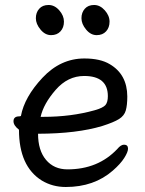

<svg xmlns="http://www.w3.org/2000/svg" viewBox="-20 -727 583 771"><path d="M154.8 -257.8Q265.6 -257.8 359.9 -284.2Q394 -293.9 403.6 -305.4Q413.1 -316.9 413.1 -340.8Q413.1 -421.9 317.9 -421.9Q252 -421.9 203.4 -366Q154.8 -310.1 143.1 -257.8ZM244.1 23.9Q190.9 23.9 147.9 -2Q56.2 -59.1 56.2 -206.1Q34.2 -223.1 34.2 -240.2Q34.2 -260.3 59.1 -259.8L64 -261.2Q78.1 -337.4 150.6 -414.8Q223.1 -492.2 318.8 -492.2Q382.8 -492.2 420.9 -469.2Q490.7 -428.2 491.2 -339.8Q491.2 -304.7 485.1 -283.4Q479 -262.2 458 -249Q437 -235.8 391.1 -221.2Q290 -190.4 132.8 -189.9Q132.8 -123 164.8 -85Q196.8 -46.9 251 -46.9Q374 -46.9 451.2 -128.9Q465.3 -146 478 -146Q494.1 -146 494.1 -129.9Q494.1 -116.7 479 -92.8Q463.9 -68.8 433.1 -42Q357.9 23.9 244.1 23.9ZM222.9 -601.1Q209 -585.9 185.1 -585.9Q161.1 -585.9 142.6 -608.4Q124 -630.9 124 -653.8Q124 -676.8 137.5 -691.9Q150.9 -707 175 -707Q199.2 -707 218 -685.5Q236.8 -664.1 236.8 -640.1Q236.8 -616.2 222.9 -601.1ZM406 -601.1Q392.1 -585.9 368.2 -585.9Q344.2 -585.9 325.7 -608.4Q307.1 -630.9 307.1 -653.8Q307.1 -676.8 320.6 -691.9Q334 -707 357.9 -707Q381.8 -707 400.9 -685.5Q419.9 -664.1 419.9 -640.1Q419.9 -616.2 406 -601.1Z"/></svg>

Font: LXGW WenKai Screen R
Style: Regular
Weight: 400
Designer: Fontworks Inc.
Version: Version 1.235;May 31, 2022